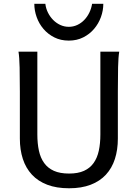

<svg xmlns="http://www.w3.org/2000/svg" viewBox="-20 -987 743 1019"><path d="M612.8 -712.9Q607.9 -683.6 606.7 -630.1Q605.5 -576.7 605.5 -500.5V-251.5Q605.5 -191.9 589.8 -143.3Q574.2 -94.7 542.2 -60.1Q510.3 -25.4 461.4 -6.6Q412.6 12.2 346.7 12.2Q279.8 12.2 230.7 -6.6Q181.6 -25.4 149.4 -60.1Q117.2 -94.7 101.3 -143.3Q85.4 -191.9 85.4 -251.5V-500.5Q85.4 -572.8 84.2 -628.2Q83 -683.6 78.1 -712.9H178.2V-273.4Q178.2 -225.6 186.5 -187.3Q194.8 -148.9 214.4 -121.8Q233.9 -94.7 266.1 -80.3Q298.3 -65.9 346.7 -65.9Q394 -65.9 425.8 -80.3Q457.5 -94.7 476.8 -121.8Q496.1 -148.9 504.4 -187.3Q512.7 -225.6 512.7 -273.4V-712.9H612.8ZM528.3 -966.8Q528.3 -931.2 515.6 -896.2Q502.9 -861.3 479.2 -833.5Q455.6 -805.7 421.6 -788.6Q387.7 -771.5 345.2 -771.5Q302.2 -771.5 268.3 -788.6Q234.4 -805.7 210.7 -833.5Q187 -861.3 174.6 -896.2Q162.1 -931.2 162.1 -966.8H220.7Q223.6 -941.9 234.6 -919.9Q245.6 -897.9 262.2 -881.1Q278.8 -864.3 300 -854.5Q321.3 -844.7 345.2 -844.7Q369.1 -844.7 390.1 -854.5Q411.1 -864.3 427.2 -881.1Q443.4 -897.9 454.1 -919.9Q464.8 -941.9 468.8 -966.8H528.3Z"/></svg>

Font: Andika DR AuSIL
Style: Regular
Weight: 400
Designer: Annie Olsen & Victor Gaultney
Foundry: SIL International
Version: Version 0.003